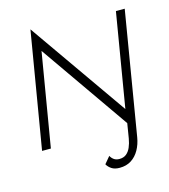

<svg xmlns="http://www.w3.org/2000/svg" viewBox="-134 -833 1023 1159"><g transform="rotate(-15 377.5 -253.5)"><path d="M470 220Q512 220 542.5 200.5Q573 181 592.5 146.5Q612 112 619 69L747 -700H692L594 -114L165 -727L43 0H98L196 -584L583 -29L568 63Q563 93 552.5 117Q542 141 525 154.5Q508 168 482 168Q461 168 447.5 158Q434 148 427 134L391 177Q401 195 420 207.5Q439 220 470 220Z"/></g></svg>

Font: Jost Light
Style: Italic
Weight: 300
Italic angle: -5°
Version: Version 3.710